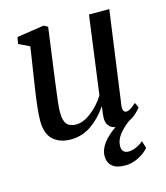

<svg xmlns="http://www.w3.org/2000/svg" viewBox="-113 -644 803 931"><g transform="rotate(-15 289.0 -179.0)"><path d="M508.5 107 520 143.5Q501.5 166 469 183Q436.5 200 400.5 200Q357.5 200 336.2 181.5Q315 163 315 131.5Q315 97.5 339 66.2Q363 35 402.5 8Q379.5 4 368.5 -11.8Q357.5 -27.5 358.5 -51.5Q358 -59 364.5 -104L363 -105Q329 -54.5 282.5 -22.2Q236 10 178.5 10Q124 10 91 -19.8Q58 -49.5 57.5 -115Q57.5 -170.5 76.5 -291L105 -477L50.5 -503.5L56.5 -537L193 -557.5L213 -546.5L178 -288Q173.5 -252 171.5 -237.5Q161 -162 161 -131.5Q161 -88 176.2 -70.8Q191.5 -53.5 222.5 -53.5Q259 -53.5 299.2 -85Q339.5 -116.5 367 -160.5L419.5 -552.5H521.5L457.5 -87.5Q456.5 -78.5 456.5 -75.5Q456.5 -63.5 461 -57.2Q465.5 -51 473 -51Q482.5 -51 494.5 -58Q506.5 -65 523.5 -81L535.5 -56Q528.5 -45 511.8 -29.5Q495 -14 473 -3.5Q438 23 419.2 49Q400.5 75 400 103Q400 139 435 139Q451.5 139 471.5 130.5Q491.5 122 508.5 107Z"/></g></svg>

Font: Merriweather Text
Style: Italic
Weight: 400
Italic angle: -7.8°
Designer: Eben Sorkin
Foundry: Eben Sorkin
Version: Version 2.100